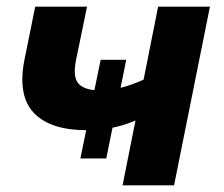

<svg xmlns="http://www.w3.org/2000/svg" viewBox="-20 -558 673 578"><path d="M222 -81 283 -378H360L300 -81ZM404 -203Q369 -185 327.5 -175.5Q286 -166 242 -166Q132 -166 82.5 -217.5Q33 -269 53 -375L86 -538H242L208 -373Q199 -323 218 -304.5Q237 -286 280 -286Q317 -286 352 -296Q387 -306 418 -321ZM349 0 456 -538H612L504 0Z"/></svg>

Font: MOST Montserrat
Style: Bold Italic
Weight: 700
Italic angle: -11.3°
Designer: Julieta Ulanovsky
Foundry: Julieta Ulanovsky
Version: Version 8.000;March 11, 2024;FontCreator 15.0.0.2926 64-bit